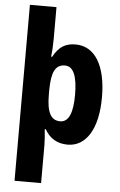

<svg xmlns="http://www.w3.org/2000/svg" viewBox="-64 -855 677 1087"><g transform="rotate(5 274.5 -311.0)"><path d="M513 -325C513 -507 447 -610 339 -610C282 -610 245 -589 212 -529H206C210 -560 212 -598 212 -633V-811H61V189H212V-26C212 -47 210 -78 206 -117H212C240 -67 283 -41 342 -41C447 -41 513 -145 513 -325ZM360 -325C360 -225 338 -169 289 -169C234 -169 212 -216 212 -315V-340C213 -442 234 -486 289 -486C336 -486 360 -434 360 -325Z"/></g></svg>

Font: Noto Sans Tamil UI Condensed ExtraBold
Style: Regular
Weight: 800
Width: 3
Designer: Jelle Bosma - Monotype Design Team
Foundry: Monotype Imaging Inc.
Version: Version 2.004